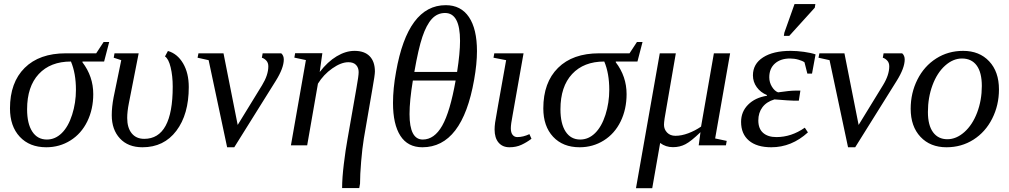

<svg xmlns="http://www.w3.org/2000/svg" viewBox="-20 -725 5034 958"><path d="M213.9 -28.8Q255.4 -28.8 288.1 -60.8Q320.8 -92.8 339.8 -152.3Q358.9 -211.9 358.9 -276.9Q358.9 -358.9 334 -418Q231.4 -418 173.3 -355.5Q115.2 -293 115.2 -179.7Q115.2 -107.9 141.1 -68.4Q167 -28.8 213.9 -28.8ZM391.6 -418 391.1 -414.6Q445.3 -343.8 445.3 -255.4Q445.3 -180.2 415.5 -119.1Q385.7 -58.1 331.5 -24.2Q277.3 9.8 210.9 9.8Q127.4 9.8 78.6 -42.7Q29.8 -95.2 29.8 -184.1Q29.8 -313.5 103 -386.2Q176.3 -459 308.6 -459H460L497.1 -515.6H524.9L499.5 -418Z M690.9 9.8Q619.1 9.8 578.4 -34.2Q537.6 -78.1 537.6 -150.4Q537.6 -190.9 546.9 -239.7L585 -424.8L547.4 -437L551.3 -459H671.9L623 -210Q614.7 -168.5 614.7 -136.2Q614.7 -87.4 637.2 -59.8Q659.7 -32.2 699.7 -32.2Q841.8 -32.2 841.8 -292.5Q841.8 -345.7 831.5 -388.7Q821.3 -431.6 803.2 -443.4L817.9 -470.7Q865.2 -457 893.6 -408.7Q921.9 -360.4 921.9 -290.5Q921.9 -154.3 859.9 -72.3Q797.9 9.8 690.9 9.8Z M1318.8 -394Q1318.8 -412.1 1308.6 -422.9Q1298.3 -433.6 1286.6 -437L1290.5 -459H1383.3Q1396 -447.8 1396 -428.2Q1396 -385.3 1355.5 -320.8L1148.9 9.8H1113.3L1021 -424.8L965.8 -437L970.2 -459H1095.2L1166 -101.6L1287.6 -299.8Q1318.8 -350.6 1318.8 -394Z M1769.5 -365.2Q1769.5 -387.2 1756.6 -400.9Q1743.7 -414.6 1718.3 -414.6Q1682.1 -414.6 1638.2 -383.8Q1594.2 -353 1566.4 -307.6L1512.7 0H1431.6L1506.3 -425.3L1448.7 -437.5L1452.6 -459.5H1588.4L1575.2 -365.7Q1614.7 -417 1659.9 -444.1Q1705.1 -471.2 1749 -471.2Q1798.8 -471.2 1824.7 -444.3Q1850.6 -417.5 1850.6 -368.2Q1850.6 -350.6 1838.4 -283.2L1795.4 -33.7Q1787.6 13.7 1782 80.6Q1776.4 147.5 1776.4 191.4L1772.5 213.4H1687Q1687 163.6 1695.6 93Q1704.1 22.5 1713.4 -27.8L1758.3 -284.2Q1769.5 -346.2 1769.5 -365.2Z M2204.1 -699.2Q2279.8 -699.2 2319.8 -639.9Q2359.9 -580.6 2359.9 -469.7Q2359.9 -406.7 2345.7 -327.1Q2286.6 9.8 2087.4 9.8Q2014.6 9.8 1977.8 -47.4Q1940.9 -104.5 1940.9 -211.4Q1940.9 -283.2 1956.1 -366.2Q2014.6 -699.2 2204.1 -699.2ZM2200.7 -660.2Q2162.1 -660.2 2135 -630.9Q2107.9 -601.6 2087.6 -541.5Q2067.4 -481.4 2047.4 -366.2H2260.7Q2275.4 -460.4 2275.4 -521Q2275.4 -660.2 2200.7 -660.2ZM2040 -323.2Q2023.4 -222.7 2023.4 -155.8Q2023.4 -28.8 2089.4 -28.8Q2147 -28.8 2186.3 -97.7Q2225.6 -166.5 2253.4 -323.2Z M2528.8 -85Q2528.8 -63 2537.8 -52Q2546.9 -41 2561 -41Q2590.3 -41 2621.6 -55.7L2631.8 -32.7Q2608.9 -15.1 2582.3 -2.7Q2555.7 9.8 2522 9.8Q2487.3 9.8 2467.5 -13.7Q2447.8 -37.1 2447.8 -79.1Q2447.8 -93.8 2450.4 -113.5Q2453.1 -133.3 2505.4 -424.8L2442.4 -437L2446.3 -459H2592.3L2537.6 -149.9Q2528.8 -104.5 2528.8 -85Z M2875 -28.8Q2916.5 -28.8 2949.2 -60.8Q2981.9 -92.8 3001 -152.3Q3020 -211.9 3020 -276.9Q3020 -358.9 2995.1 -418Q2892.6 -418 2834.5 -355.5Q2776.4 -293 2776.4 -179.7Q2776.4 -107.9 2802.2 -68.4Q2828.1 -28.8 2875 -28.8ZM3052.7 -418 3052.2 -414.6Q3106.4 -343.8 3106.4 -255.4Q3106.4 -180.2 3076.7 -119.1Q3046.9 -58.1 2992.7 -24.2Q2938.5 9.8 2872.1 9.8Q2788.6 9.8 2739.7 -42.7Q2690.9 -95.2 2690.9 -184.1Q2690.9 -313.5 2764.2 -386.2Q2837.4 -459 2969.7 -459H3121.1L3158.2 -515.6H3186L3160.6 -418Z M3272 -459H3352.1L3305.2 -187.5Q3293 -122.6 3293 -102.5Q3293 -79.6 3308.6 -63.5Q3324.2 -47.4 3350.1 -47.4Q3380.4 -47.4 3414.3 -60.1Q3448.2 -72.8 3478 -93.3L3542 -459H3623L3548.3 -34.2L3606 -22L3602.1 0H3466.3L3475.1 -65.4Q3428.2 -20 3400.1 -5.4Q3372.1 9.3 3337.9 9.3Q3301.3 9.3 3273.9 -11.7L3234.4 213.9H3153.3Z M3924.8 -471.2Q3956.1 -471.2 3991.5 -466.3Q4026.9 -461.4 4049.3 -453.6L4031.7 -357.9H4008.3L3994.1 -414.1Q3984.4 -421.4 3964.1 -427.2Q3943.8 -433.1 3921.9 -433.1Q3875 -433.1 3846.7 -408.2Q3818.4 -383.3 3818.4 -339.4Q3818.4 -313.5 3831.8 -292Q3845.2 -270.5 3862.3 -264.2Q3920.9 -272.9 3948.7 -272.9H3973.6L3965.8 -222.7H3940.4Q3923.8 -222.7 3844.2 -229Q3804.7 -217.3 3784.2 -189.9Q3763.7 -162.6 3763.7 -124Q3763.7 -83 3787.6 -62Q3811.5 -41 3854 -41Q3928.7 -41 3995.6 -87.9L4011.2 -64.5Q3929.7 9.8 3828.6 9.8Q3756.3 9.8 3717 -23.4Q3677.7 -56.6 3677.7 -116.7Q3677.7 -167.5 3712.6 -202.6Q3747.6 -237.8 3806.2 -247.1L3807.1 -250.5Q3774.9 -263.7 3755.9 -290Q3736.8 -316.4 3736.8 -349.1Q3736.8 -406.2 3787.4 -438.7Q3837.9 -471.2 3924.8 -471.2ZM3891.1 -545.9 3893.6 -562 3944.3 -704.6H4048.3L4045.4 -686.5L3918 -545.9Z M4417 -394Q4417 -412.1 4406.7 -422.9Q4396.5 -433.6 4384.8 -437L4388.7 -459H4481.4Q4494.1 -447.8 4494.1 -428.2Q4494.1 -385.3 4453.6 -320.8L4247.1 9.8H4211.4L4119.1 -424.8L4064 -437L4068.4 -459H4193.4L4264.2 -101.6L4385.7 -299.8Q4417 -350.6 4417 -394Z M4609.9 -166Q4609.9 -100.1 4635.5 -65.2Q4661.1 -30.3 4707 -30.3Q4751.5 -30.3 4791.7 -65.9Q4832 -101.6 4855.5 -163.3Q4878.9 -225.1 4878.9 -295.9Q4878.9 -363.3 4853.3 -398.2Q4827.6 -433.1 4779.8 -433.1Q4735.4 -433.1 4695.6 -397.5Q4655.8 -361.8 4632.8 -300Q4609.9 -238.3 4609.9 -166ZM4702.6 9.8Q4621.6 9.8 4572.8 -42.2Q4523.9 -94.2 4523.9 -182.6Q4523.9 -261.2 4557.6 -328.1Q4591.3 -395 4651.1 -433.1Q4710.9 -471.2 4785.6 -471.2Q4866.7 -471.2 4915.5 -419.2Q4964.4 -367.2 4964.4 -278.8Q4964.4 -200.2 4930.7 -133.3Q4897 -66.4 4837.2 -28.3Q4777.3 9.8 4702.6 9.8Z"/></svg>

Font: Tinos
Style: Italic
Weight: 400
Italic angle: -16.333°
Designer: Steve Matteson
Foundry: Monotype Imaging Inc.
Version: Version 1.32